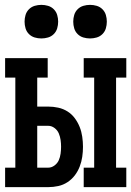

<svg xmlns="http://www.w3.org/2000/svg" viewBox="-20 -769 540 789"><path d="M324 0V-80H367V-450H324V-530H499V-450H457V-80H499V0ZM1 0V-80H43V-450H1V-530H176V-450H133V-331H178Q199 -331 219.5 -326.5Q240 -322 257.5 -311Q275 -300 287.5 -283Q300 -266 307.5 -247Q315 -228 318 -207Q321 -186 321 -166Q321 -145 318 -124.5Q315 -104 307.5 -84.5Q300 -65 287.5 -48.5Q275 -32 257.5 -20.5Q240 -9 219.5 -4.5Q199 0 178 0ZM133 -80H178Q192 -80 204 -89Q216 -98 221.5 -110.5Q227 -123 229 -137.5Q231 -152 231 -166Q231 -180 229 -194Q227 -208 221.5 -221Q216 -234 204 -243Q192 -252 178 -252H133ZM350 -611Q336 -611 322.5 -615Q309 -619 299 -629Q289 -639 285 -652.5Q281 -666 281 -680Q281 -694 285 -707.5Q289 -721 299 -731Q309 -741 322.5 -745Q336 -749 350 -749Q364 -749 377.5 -745Q391 -741 401 -731Q411 -721 415 -707.5Q419 -694 419 -680Q419 -666 415 -652.5Q411 -639 401 -629Q391 -619 377.5 -615Q364 -611 350 -611ZM150 -611Q136 -611 122.5 -615Q109 -619 99 -629Q89 -639 85 -652.5Q81 -666 81 -680Q81 -694 85 -707.5Q89 -721 99 -731Q109 -741 122.5 -745Q136 -749 150 -749Q164 -749 177.5 -745Q191 -741 201 -731Q211 -721 215 -707.5Q219 -694 219 -680Q219 -666 215 -652.5Q211 -639 201 -629Q191 -619 177.5 -615Q164 -611 150 -611Z"/></svg>

Font: Iosevka Slab Medium
Style: Regular
Weight: 500
Monospace: yes
Designer: Belleve Invis
Foundry: Belleve Invis
Version: Version 11.1.1; ttfautohint (v1.8.3)